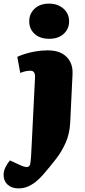

<svg xmlns="http://www.w3.org/2000/svg" viewBox="-81 -815 472 1064"><path d="M308 -135Q305 -75 283.5 -25.5Q262 24 228.5 67Q195 110 157 154Q143 170 123 187.5Q103 205 77.5 217Q52 229 22 229Q-16 229 -38.5 208.5Q-61 188 -61 155Q-61 132 -50 110.5Q-39 89 -26 74L35 102Q53 110 64.5 110.5Q76 111 81.5 104.5Q87 98 88 85Q90 70 91 53Q92 36 93 17Q94 -2 95 -22L113 -383Q114 -404 108 -413.5Q102 -423 88 -423Q77 -423 64.5 -421Q52 -419 31 -411L15 -500Q29 -507 55 -515.5Q81 -524 115 -530Q149 -536 184 -536Q231 -536 262 -519Q293 -502 308 -472.5Q323 -443 321 -405ZM81 -697Q81 -739 111 -767Q141 -795 191 -795Q224 -795 249 -782Q274 -769 288 -747Q302 -725 302 -697Q302 -655 272 -627.5Q242 -600 192 -600Q141 -600 111 -627Q81 -654 81 -697Z"/></svg>

Font: Literata 18pt Black
Style: Italic
Weight: 900
Italic angle: -2°
Designer: Latin by Veronika Burian and Jose Scaglione. Greek by Irene Vlachou. Cyrillic by Vera Evstafieva
Foundry: TypeTogether
Version: Version 3.103;gftools[0.9.29]